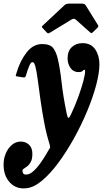

<svg xmlns="http://www.w3.org/2000/svg" viewBox="-100 -782 573 1068"><path d="M336 -381Q308 -381 291.8 -404.2Q275.5 -427.5 276 -459.5Q276.5 -499 300 -520.5Q323.5 -542 359 -542Q406.5 -542 429.8 -507.2Q453 -472.5 453 -425Q453 -376.5 434.8 -308Q416.5 -239.5 384.5 -163Q352.5 -86.5 311.5 -12.5Q270.5 61.5 225 123Q179.5 184.5 133.8 222.8Q88 261 47 265Q-9.5 271.5 -45.2 233Q-81 194.5 -80 131Q-80 100.5 -68 71.8Q-56 43 -34.2 24.2Q-12.5 5.5 16 5.5Q44 5.5 62.5 24Q81 42.5 80 77Q79.5 104 71 119.2Q62.5 134.5 51.8 142.8Q41 151 33 156Q25 161 25 168Q25 174.5 28.5 181.8Q32 189 46 189Q64.5 189 85.5 170.2Q106.5 151.5 127.8 121.2Q149 91 168 57Q176 43.5 178.2 39.8Q180.5 36 175.5 19Q158.5 -34 146.2 -98.5Q134 -163 125.2 -226.2Q116.5 -289.5 109.8 -339.5Q103 -389.5 96.5 -413.5Q94 -421.5 90.8 -428.8Q87.5 -436 79 -436Q71.5 -436 62.8 -415.5Q54 -395 44 -361Q41 -352.5 37 -351.8Q33 -351 25.5 -352L-2.5 -356.5Q-13.5 -357.5 -12.2 -362.8Q-11 -368 -7.5 -378.5Q12.5 -445.5 48.8 -491.2Q85 -537 134.5 -537Q179 -537 196 -514.5Q213 -492 222 -452.5Q234.5 -398 242.5 -324.5Q250.5 -251 271 -150Q276 -126 281 -126.2Q286 -126.5 294.5 -145Q319 -197 336.5 -245.8Q354 -294.5 363.8 -331.8Q373.5 -369 373.5 -386.5Q373.5 -394 370 -394Q365 -394 359.5 -387.5Q354 -381 336 -381ZM159 -602.5 137 -626Q132 -631.5 132.8 -633.8Q133.5 -636 140 -642L259 -753.5Q268 -762 287 -762H354.5Q370.5 -762 376 -753.5L445.5 -641.5Q449.5 -635 442 -627.5L417 -603Q410 -597 408 -597.5Q406 -598 400.5 -602.5L322 -672.5Q311 -682 297 -673L176.5 -599.5Q169.5 -595.5 166.2 -596.8Q163 -598 159 -602.5Z"/></svg>

Font: Besley* Condensed
Style: Bold Italic
Weight: 700
Width: 3
Italic angle: -13°
Designer: Owen Earl
Foundry: indestructible type*
Version: Version 3.000; ttfautohint (v1.8.3)